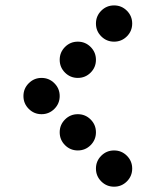

<svg xmlns="http://www.w3.org/2000/svg" viewBox="-20 -704 587 724"><path d="M478.5 -615.2Q478.5 -586.9 458.5 -566.9Q438.5 -546.9 410.2 -546.9Q381.8 -546.9 361.8 -566.9Q341.8 -586.9 341.8 -615.2Q341.8 -643.6 361.8 -663.6Q381.8 -683.6 410.2 -683.6Q438.5 -683.6 458.5 -663.6Q478.5 -643.6 478.5 -615.2ZM341.8 -478.5Q341.8 -450.2 321.8 -430.2Q301.8 -410.2 273.4 -410.2Q245.1 -410.2 225.1 -430.2Q205.1 -450.2 205.1 -478.5Q205.1 -506.8 225.1 -526.9Q245.1 -546.9 273.4 -546.9Q301.8 -546.9 321.8 -526.9Q341.8 -506.8 341.8 -478.5ZM205.1 -341.8Q205.1 -313.5 185.1 -293.5Q165 -273.4 136.7 -273.4Q108.4 -273.4 88.4 -293.5Q68.4 -313.5 68.4 -341.8Q68.4 -370.1 88.4 -390.1Q108.4 -410.2 136.7 -410.2Q165 -410.2 185.1 -390.1Q205.1 -370.1 205.1 -341.8ZM341.8 -205.1Q341.8 -176.8 321.8 -156.7Q301.8 -136.7 273.4 -136.7Q245.1 -136.7 225.1 -156.7Q205.1 -176.8 205.1 -205.1Q205.1 -233.4 225.1 -253.4Q245.1 -273.4 273.4 -273.4Q301.8 -273.4 321.8 -253.4Q341.8 -233.4 341.8 -205.1ZM478.5 -68.4Q478.5 -40 458.5 -20Q438.5 0 410.2 0Q381.8 0 361.8 -20Q341.8 -40 341.8 -68.4Q341.8 -96.7 361.8 -116.7Q381.8 -136.7 410.2 -136.7Q438.5 -136.7 458.5 -116.7Q478.5 -96.7 478.5 -68.4Z"/></svg>

Font: DatDot
Style: Bold
Weight: 700
Designer: GGBot
Version: 1.00